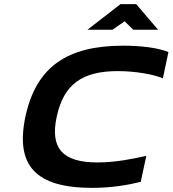

<svg xmlns="http://www.w3.org/2000/svg" viewBox="-20 -900 835 929"><path d="M768 -521 795 -648C748 -668 666 -679 576 -679C304 -679 155 -576 103 -336C53 -98 153 9 426 9C521 9 599 -5 661 -20L688 -146C627 -132 539 -114 452 -114C285 -114 220 -180 255 -338C289 -493 379 -556 550 -556C632 -556 721 -541 768 -521ZM403 -756H524L583 -797L625 -756H745L639 -880H563Z"/></svg>

Font: LT Wave Bold
Style: Italic
Weight: 700
Designer: Daniel Lyons
Version: Version 2.5 (Glyphs App)